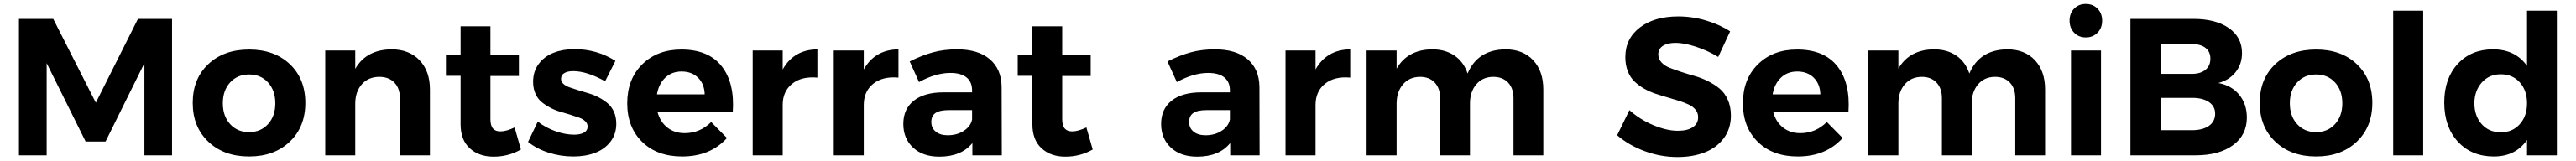

<svg xmlns="http://www.w3.org/2000/svg" viewBox="-20 -797 13205 826"><path d="M77.1 -700.2H252.9L471.2 -270L687 -700.2H861.8V0H720.2V-473.1L521 -70.8H418.9L219.2 -473.1V0H77.1Z M1256.8 -543Q1386.2 -543 1465.6 -467.8Q1544.9 -392.6 1544.9 -269Q1544.9 -146 1465.3 -70.1Q1385.7 5.9 1256.8 5.9Q1127.4 5.9 1047.6 -70.1Q967.8 -146 967.8 -269Q967.8 -392.6 1047.4 -467.8Q1127 -543 1256.8 -543ZM1256.8 -415Q1196.8 -415 1159.4 -374Q1122.1 -333 1122.1 -267.1Q1122.1 -201.2 1159.4 -160.2Q1196.8 -119.1 1256.8 -119.1Q1316.4 -119.1 1353.8 -160.2Q1391.1 -201.2 1391.1 -267.1Q1391.1 -333 1353.8 -374Q1316.4 -415 1256.8 -415Z M1986.8 -543.9Q2077.1 -543.9 2130.4 -488Q2183.6 -432.1 2183.6 -337.9V0H2029.8V-293Q2029.8 -343.8 2001.5 -373.3Q1973.1 -402.8 1923.8 -402.8Q1867.2 -402.3 1834 -364Q1800.8 -325.7 1800.8 -265.1V0H1647V-538.1H1800.8V-443.8Q1856.9 -542.5 1986.8 -543.9Z M2617.7 -143.1 2649.9 -29.8Q2585.9 6.8 2509.8 6.8Q2434.6 6.8 2387.7 -36.1Q2340.8 -79.1 2340.8 -159.2V-408.2H2265.6V-514.2H2340.8V-662.1H2493.7V-514.2H2639.6V-407.2H2493.7V-185.1Q2493.7 -152.3 2507.1 -137.2Q2520.5 -122.1 2545.9 -123Q2575.2 -123 2617.7 -143.1Z M3081.5 -379.9Q2988.8 -432.1 2917.5 -432.1Q2889.2 -432.1 2872.3 -422.1Q2855.5 -412.1 2855.5 -392.1Q2855.5 -377.9 2867.7 -366.7Q2879.9 -355.5 2899.9 -348.6Q2919.9 -341.8 2945.3 -333.7Q2970.7 -325.7 2997.3 -318.1Q3023.9 -310.5 3049.3 -297.1Q3074.7 -283.7 3094.7 -266.8Q3114.7 -250 3126.7 -223.1Q3138.7 -196.3 3138.7 -162.1Q3138.7 -108.9 3109.1 -70.3Q3079.6 -31.7 3030.5 -12.9Q2981.4 5.9 2919.4 5.9Q2853.5 5.9 2792.7 -13.4Q2731.9 -32.7 2686.5 -68.8L2736.3 -172.9Q2777.8 -141.1 2827.9 -123.5Q2877.9 -106 2923.3 -106Q2954.1 -106 2972.9 -116.5Q2991.7 -127 2991.7 -147.9Q2991.7 -163.1 2979.7 -174.8Q2967.8 -186.5 2948 -193.4Q2928.2 -200.2 2903.3 -208.3Q2878.4 -216.3 2852.1 -223.6Q2825.7 -231 2800.8 -244.1Q2775.9 -257.3 2756.1 -273.4Q2736.3 -289.6 2724.4 -316.4Q2712.4 -343.3 2712.4 -377Q2712.4 -430.7 2741.2 -469.2Q2770 -507.8 2817.4 -526.4Q2864.7 -544.9 2924.3 -544.9Q3039.6 -544.9 3134.3 -484.9Z M3472.2 -543Q3611.3 -543 3678.7 -457.5Q3746.1 -372.1 3735.8 -222.2H3350.1Q3363.8 -171.4 3400.4 -142.6Q3437 -113.8 3488.8 -113.8Q3567.9 -113.8 3625 -170.9L3706.1 -88.9Q3620.6 5.9 3476.1 5.9Q3347.7 5.9 3271.2 -69.1Q3194.8 -144 3194.8 -267.1Q3194.8 -391.1 3271.7 -467Q3348.6 -543 3472.2 -543ZM3347.2 -313H3591.8Q3590.3 -366.2 3558.1 -398.2Q3525.9 -430.2 3473.1 -430.2Q3422.9 -430.2 3389.6 -398.4Q3356.4 -366.7 3347.2 -313Z M3991.7 -440.9Q4048.8 -542.5 4169.4 -543.9V-398.9Q4088.4 -406.2 4040 -367.2Q3991.7 -328.1 3991.7 -258.8V0H3837.9V-538.1H3991.7Z M4407.2 -440.9Q4464.4 -542.5 4585 -543.9V-398.9Q4503.9 -406.2 4455.6 -367.2Q4407.2 -328.1 4407.2 -258.8V0H4253.4V-538.1H4407.2Z M5114.7 0H4963.9V-63Q4907.7 6.8 4794.4 6.8Q4709.5 6.8 4659.7 -39.8Q4609.9 -86.4 4609.9 -161.1Q4609.9 -237.3 4663.1 -280Q4716.3 -322.8 4814.5 -323.2H4962.4V-333Q4962.4 -376.5 4934.1 -399.7Q4905.8 -422.9 4850.6 -422.9Q4775.9 -422.9 4690.4 -376L4642.6 -481.9Q4706.5 -513.7 4762.5 -528.8Q4818.4 -543.9 4885.7 -543.9Q4993.7 -543.9 5053.2 -493.2Q5112.8 -442.4 5113.8 -351.1ZM4837.4 -103Q4885.7 -103 4920.7 -126.2Q4955.6 -149.4 4962.4 -184.1V-231.9H4841.8Q4796.9 -231.9 4775.1 -217.3Q4753.4 -202.6 4753.4 -170.9Q4753.4 -140.1 4776.1 -121.6Q4798.8 -103 4837.4 -103Z M5548.3 -143.1 5580.6 -29.8Q5516.6 6.8 5440.4 6.8Q5365.2 6.8 5318.4 -36.1Q5271.5 -79.1 5271.5 -159.2V-408.2H5196.3V-514.2H5271.5V-662.1H5424.3V-514.2H5570.3V-407.2H5424.3V-185.1Q5424.3 -152.3 5437.7 -137.2Q5451.2 -122.1 5476.6 -123Q5505.9 -123 5548.3 -143.1Z M6436 0H6285.2V-63Q6229 6.8 6115.7 6.8Q6030.8 6.8 5981 -39.8Q5931.2 -86.4 5931.2 -161.1Q5931.2 -237.3 5984.4 -280Q6037.6 -322.8 6135.7 -323.2H6283.7V-333Q6283.7 -376.5 6255.4 -399.7Q6227.1 -422.9 6171.9 -422.9Q6097.2 -422.9 6011.7 -376L5963.9 -481.9Q6027.8 -513.7 6083.7 -528.8Q6139.6 -543.9 6207 -543.9Q6314.9 -543.9 6374.5 -493.2Q6434.1 -442.4 6435.1 -351.1ZM6158.7 -103Q6207 -103 6241.9 -126.2Q6276.9 -149.4 6283.7 -184.1V-231.9H6163.1Q6118.2 -231.9 6096.4 -217.3Q6074.7 -202.6 6074.7 -170.9Q6074.7 -140.1 6097.4 -121.6Q6120.1 -103 6158.7 -103Z M6722.7 -440.9Q6779.8 -542.5 6900.4 -543.9V-398.9Q6819.3 -406.2 6771 -367.2Q6722.7 -328.1 6722.7 -258.8V0H6568.8V-538.1H6722.7Z M7696.3 -543.9Q7785.6 -543.9 7837.9 -488.3Q7890.1 -432.6 7890.1 -337.9V0H7737.3V-293Q7737.3 -344.2 7709.5 -373.5Q7681.6 -402.8 7633.3 -402.8Q7578.6 -402.3 7546.4 -364Q7514.2 -325.7 7514.2 -266.1V0H7361.3V-293Q7361.3 -344.2 7333.5 -373.5Q7305.7 -402.8 7258.3 -402.8Q7203.1 -402.3 7170.7 -364Q7138.2 -325.7 7138.2 -266.1V0H6984.4V-538.1H7138.2V-444.8Q7194.3 -542.5 7320.3 -543.9Q7388.2 -543.9 7435.3 -511.5Q7482.4 -479 7502 -419.9Q7553.7 -542.5 7696.3 -543.9Z M8786.6 -504.9Q8731.9 -538.1 8671.6 -557.6Q8611.3 -577.1 8568.4 -577.1Q8527.3 -577.1 8503.4 -562Q8479.5 -546.9 8479.5 -518.1Q8479.5 -494.6 8495.6 -477.1Q8511.7 -459.5 8537.8 -449.2Q8564 -439 8597.4 -428Q8630.9 -417 8665.8 -407.2Q8700.7 -397.5 8734.1 -380.6Q8767.6 -363.8 8793.7 -342.3Q8819.8 -320.8 8835.7 -285.2Q8851.6 -249.5 8851.6 -204.1Q8851.6 -136.7 8815.2 -87.9Q8778.8 -39.1 8717.5 -15.1Q8656.2 8.8 8577.6 8.8Q8492.2 8.8 8410.4 -21.2Q8328.6 -51.3 8268.6 -103L8331.5 -231.9Q8384.3 -184.1 8453.6 -155Q8522.9 -126 8579.6 -126Q8628.4 -126 8656 -144Q8683.6 -162.1 8683.6 -195.8Q8683.6 -217.3 8670.9 -233.4Q8658.2 -249.5 8636.5 -260Q8614.7 -270.5 8586.9 -279.3Q8559.1 -288.1 8528.1 -296.9Q8497.1 -305.7 8466.1 -315.9Q8435.1 -326.2 8407.2 -342Q8379.4 -357.9 8357.7 -378.7Q8335.9 -399.4 8323.2 -431.4Q8310.5 -463.4 8310.5 -503.9Q8310.5 -599.1 8385 -656Q8459.5 -712.9 8581.5 -712.9Q8653.8 -712.9 8723.9 -692.1Q8793.9 -671.4 8847.7 -636.2Z M9190.4 -543Q9329.6 -543 9397 -457.5Q9464.4 -372.1 9454.1 -222.2H9068.4Q9082 -171.4 9118.7 -142.6Q9155.3 -113.8 9207 -113.8Q9286.1 -113.8 9343.3 -170.9L9424.3 -88.9Q9338.9 5.9 9194.3 5.9Q9065.9 5.9 8989.5 -69.1Q8913.1 -144 8913.1 -267.1Q8913.1 -391.1 8990 -467Q9066.9 -543 9190.4 -543ZM9065.4 -313H9310.1Q9308.6 -366.2 9276.4 -398.2Q9244.1 -430.2 9191.4 -430.2Q9141.1 -430.2 9107.9 -398.4Q9074.7 -366.7 9065.4 -313Z M10268.1 -543.9Q10357.4 -543.9 10409.7 -488.3Q10461.9 -432.6 10461.9 -337.9V0H10309.1V-293Q10309.1 -344.2 10281.2 -373.5Q10253.4 -402.8 10205.1 -402.8Q10150.4 -402.3 10118.2 -364Q10085.9 -325.7 10085.9 -266.1V0H9933.1V-293Q9933.1 -344.2 9905.3 -373.5Q9877.4 -402.8 9830.1 -402.8Q9774.9 -402.3 9742.4 -364Q9710 -325.7 9710 -266.1V0H9556.2V-538.1H9710V-444.8Q9766.1 -542.5 9892.1 -543.9Q9960 -543.9 10007.1 -511.5Q10054.2 -479 10073.7 -419.9Q10125.5 -542.5 10268.1 -543.9Z M10670.4 -776.9Q10707 -776.9 10730.7 -752.9Q10754.4 -729 10754.4 -690.9Q10754.4 -653.3 10730.7 -629.2Q10707 -605 10670.4 -605Q10634.3 -605 10610.8 -629.4Q10587.4 -653.8 10587.4 -690.9Q10587.4 -729 10610.8 -752.9Q10634.3 -776.9 10670.4 -776.9ZM10594.7 -538.1H10748.5V0H10594.7Z M11221.2 -700.2Q11336.4 -700.2 11403.8 -653.1Q11471.2 -606 11471.2 -524.9Q11471.2 -468.3 11438.7 -427.2Q11406.2 -386.2 11350.1 -371.1Q11418 -358.4 11457 -310.8Q11496.1 -263.2 11496.1 -193.8Q11496.1 -104 11425 -52Q11354 0 11232.4 0H10899.4V-700.2ZM11213.4 -418Q11258.3 -418 11283.7 -438.7Q11309.1 -459.5 11309.1 -496.1Q11309.1 -532.2 11283.7 -551.8Q11258.3 -571.3 11213.4 -570.8H11057.1V-418ZM11213.4 -128.9Q11269.5 -128.9 11301.5 -151.1Q11333.5 -173.3 11333.5 -213.9Q11333.5 -252 11301.3 -273.7Q11269 -295.4 11213.4 -294.9H11057.1V-128.9Z M11851.1 -543Q11980.5 -543 12059.8 -467.8Q12139.2 -392.6 12139.2 -269Q12139.2 -146 12059.6 -70.1Q11980 5.9 11851.1 5.9Q11721.7 5.9 11641.8 -70.1Q11562 -146 11562 -269Q11562 -392.6 11641.6 -467.8Q11721.2 -543 11851.1 -543ZM11851.1 -415Q11791 -415 11753.7 -374Q11716.3 -333 11716.3 -267.1Q11716.3 -201.2 11753.7 -160.2Q11791 -119.1 11851.1 -119.1Q11910.6 -119.1 11948 -160.2Q11985.4 -201.2 11985.4 -267.1Q11985.4 -333 11948 -374Q11910.6 -415 11851.1 -415Z M12246.1 -742.2H12399.9V0H12246.1Z M12932.1 -742.2H13085V0H12932.1V-79.1Q12873.5 5.9 12762.2 5.9Q12647.5 5.9 12577.6 -70.3Q12507.8 -146.5 12507.8 -271Q12507.8 -394 12576.7 -469Q12645.5 -543.9 12757.8 -543.9Q12872.1 -543.9 12932.1 -459ZM12797.9 -118.2Q12857.4 -118.2 12894.8 -159.7Q12932.1 -201.2 12932.1 -267.1Q12932.1 -333 12894.8 -374.5Q12857.4 -416 12797.9 -416Q12738.3 -416 12700.7 -374.3Q12663.1 -332.5 12662.1 -267.1Q12663.1 -200.7 12700.2 -159.4Q12737.3 -118.2 12797.9 -118.2Z"/></svg>

Font: Montserrat arm SemiBold
Style: Regular
Weight: 600
Designer: Julieta Ulanovsky
Foundry: Julieta Ulanovsky
Version: Version 6.000;PS 006.000;hotconv 1.0.88;makeotf.lib2.5.64775